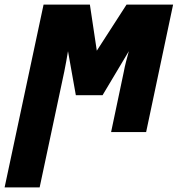

<svg xmlns="http://www.w3.org/2000/svg" viewBox="-84 -573 771 833"><path d="M-64 240H88L195 -263C201 -291 206 -322 211 -351L245 -160H361L475 -351C467 -321 458 -290 453 -261L398 0H550L667 -553H465L336 -353L306 -553H105Z"/></svg>

Font: Noto Sans UI Condensed Black
Style: Italic
Weight: 900
Width: 3
Italic angle: -192°
Designer: Monotype Design Team
Foundry: Monotype Imaging Inc.
Version: Version 1.901